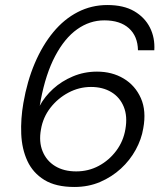

<svg xmlns="http://www.w3.org/2000/svg" viewBox="-20 -732 669 764"><path d="M276 12Q202 12 156.5 -16Q111 -44 89 -91.5Q67 -139 64.5 -199Q62 -259 73 -322Q88 -409 118.5 -480.5Q149 -552 192 -604Q235 -656 289.5 -684Q344 -712 407 -712Q472 -712 514 -687.5Q556 -663 576.5 -622.5Q597 -582 594 -532H529Q528 -588 493 -619.5Q458 -651 395 -651Q337 -651 287 -615.5Q237 -580 199.5 -509Q162 -438 142 -333Q141 -328 140.5 -323Q140 -318 138 -311Q158 -348 191.5 -378.5Q225 -409 270 -428Q315 -447 366 -447Q426 -447 472 -419.5Q518 -392 540.5 -341.5Q563 -291 550 -221Q543 -178 520 -136Q497 -94 461 -61Q425 -28 378.5 -8Q332 12 276 12ZM283 -50Q332 -50 373 -72Q414 -94 442.5 -132Q471 -170 479 -218Q488 -269 472.5 -307Q457 -345 423 -365.5Q389 -386 342 -386Q295 -386 252.5 -363.5Q210 -341 180.5 -303Q151 -265 143 -217Q134 -168 149.5 -130Q165 -92 199.5 -71Q234 -50 283 -50Z"/></svg>

Font: DM Sans 9pt Light
Style: Italic
Weight: 300
Italic angle: -10°
Version: Version 4.004;gftools[0.9.30]